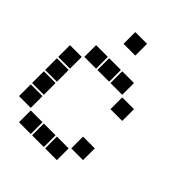

<svg xmlns="http://www.w3.org/2000/svg" viewBox="-220 -920 1039 1039"><g transform="rotate(45 300.0 -400.0)"><path d="M207 -795H293Q295 -795 295 -793V-707Q295 -705 293 -705H207Q205 -705 205 -707V-793Q205 -795 207 -795ZM307 -595H393Q395 -595 395 -593V-507Q395 -505 393 -505H307Q305 -505 305 -507V-593Q305 -595 307 -595ZM207 -595H293Q295 -595 295 -593V-507Q295 -505 293 -505H207Q205 -505 205 -507V-593Q205 -595 207 -595ZM107 -595H193Q195 -595 195 -593V-507Q195 -505 193 -505H107Q105 -505 105 -507V-593Q105 -595 107 -595ZM407 -495H493Q495 -495 495 -493V-407Q495 -405 493 -405H407Q405 -405 405 -407V-493Q405 -495 407 -495ZM7 -495H93Q95 -495 95 -493V-407Q95 -405 93 -405H7Q5 -405 5 -407V-493Q5 -495 7 -495ZM7 -395H93Q95 -395 95 -393V-307Q95 -305 93 -305H7Q5 -305 5 -307V-393Q5 -395 7 -395ZM7 -295H93Q95 -295 95 -293V-207Q95 -205 93 -205H7Q5 -205 5 -207V-293Q5 -295 7 -295ZM407 -195H493Q495 -195 495 -193V-107Q495 -105 493 -105H407Q405 -105 405 -107V-193Q405 -195 407 -195ZM7 -195H93Q95 -195 95 -193V-107Q95 -105 93 -105H7Q5 -105 5 -107V-193Q5 -195 7 -195ZM307 -95H393Q395 -95 395 -93V-7Q395 -5 393 -5H307Q305 -5 305 -7V-93Q305 -95 307 -95ZM207 -95H293Q295 -95 295 -93V-7Q295 -5 293 -5H207Q205 -5 205 -7V-93Q205 -95 207 -95ZM107 -95H193Q195 -95 195 -93V-7Q195 -5 193 -5H107Q105 -5 105 -7V-93Q105 -95 107 -95Z"/></g></svg>

Font: Pixel Panel Black
Style: Regular
Weight: 900
Monospace: yes
Designer: Óliver Lalan
Foundry: Óliver Lalan
Version: Version 1.000; ttfautohint (v1.8.4.7-5d5b-dirty);gftools[0.9